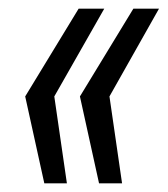

<svg xmlns="http://www.w3.org/2000/svg" viewBox="-20 -530 386 442"><path d="M208 -108 164 -308 287 -510H346L232 -308L261 -108ZM82 -108 38 -308 161 -510H220L105 -308L134 -108Z"/></svg>

Font: Saira Condensed
Style: Italic
Weight: 400
Width: 3
Italic angle: -12°
Designer: Hector Gatti with collaboration of the Omnibus-Type team
Foundry: Omnibus-Type
Version: Version 1.100